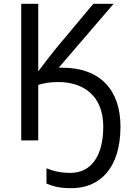

<svg xmlns="http://www.w3.org/2000/svg" viewBox="-20 -734 699 1004"><path d="M574 -714H468L273 -481C242 -443 209 -399 180 -361V-714H91V0H180V-290C207 -299 242 -305 284 -305C418 -305 520 -232 520 -72C520 88 452 170 349 170C299 170 262 162 223 146V226C261 242 296 250 354 250C499 250 610 149 610 -72C610 -263 504 -380 306 -380H287Z"/></svg>

Font: Noto Sans Thai
Style: Regular
Weight: 400
Designer: Monotype Design Team
Foundry: Monotype Imaging Inc.
Version: Version 1.901